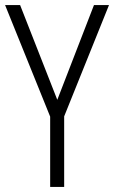

<svg xmlns="http://www.w3.org/2000/svg" viewBox="-20 -785 448 754"><path d="M205 -393 349 -765H408L232 -328V-51H177V-327L0 -765H59Z"/></svg>

Font: Noto Sans Tamil UI Condensed Light
Style: Regular
Weight: 300
Width: 3
Designer: Jelle Bosma - Monotype Design Team
Foundry: Monotype Imaging Inc.
Version: Version 2.004; ttfautohint (v1.8.4.7-5d5b)